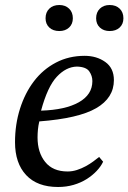

<svg xmlns="http://www.w3.org/2000/svg" viewBox="-20 -735 513 767"><path d="M392 -89Q383 -70 366 -52Q349 -34 326 -19.5Q303 -5 274 3.5Q245 12 212 12Q129 12 84.5 -35.5Q40 -83 40 -167Q40 -238 60 -301Q80 -364 116 -411Q152 -458 203.5 -485Q255 -512 318 -512Q366 -512 400.5 -487.5Q435 -463 435 -415Q435 -344 364.5 -303Q294 -262 137 -250Q133 -233 131.5 -217Q130 -201 130 -186Q130 -126 160.5 -88Q191 -50 250 -50Q269 -50 287.5 -56Q306 -62 322.5 -71Q339 -80 352.5 -90Q366 -100 376 -108ZM287 -469Q244 -468 207 -428.5Q170 -389 144 -293Q241 -296 295 -326.5Q349 -357 349 -411Q349 -432 336.5 -450Q324 -468 287 -469ZM162 -662Q162 -686 177 -700.5Q192 -715 217 -715Q241 -715 256 -700.5Q271 -686 271 -662Q271 -639 256 -625Q241 -611 217 -611Q192 -611 177 -625Q162 -639 162 -662ZM364 -662Q364 -686 379 -700.5Q394 -715 418 -715Q443 -715 458 -700.5Q473 -686 473 -662Q473 -639 458 -625Q443 -611 418 -611Q394 -611 379 -625Q364 -639 364 -662Z"/></svg>

Font: PTSerifItalic
Style: Italic
Weight: 400
Italic angle: -12°
Designer: A.Korolkova, O.Umpeleva, V.Yefimov
Foundry: ParaType Ltd
Version: Version 1.000W OFL